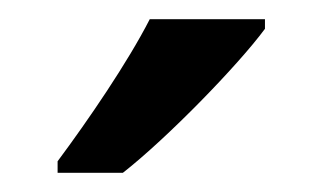

<svg xmlns="http://www.w3.org/2000/svg" viewBox="-20 -786 336 200"><path d="M256 -756V-766H136C113 -721 72 -661 40 -618V-606H108C154 -642 228 -718 256 -756Z"/></svg>

Font: Noto Sans Lao Looped SemiCondensed Medium
Style: Regular
Weight: 500
Width: 4
Designer: Mark Frömberg, Ben Mitchell
Foundry: The Fontpad Ltd
Version: Version 1.002